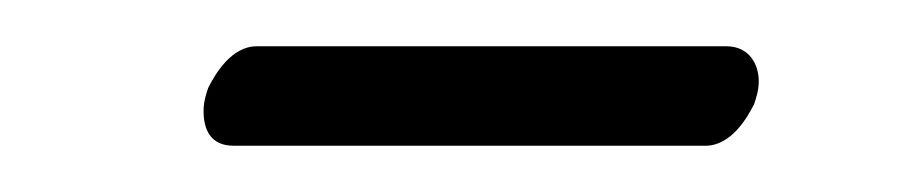

<svg xmlns="http://www.w3.org/2000/svg" viewBox="-20 -321 399 83"><path d="M81 -258H285C296 -258 303 -270 306 -276C307 -279 308 -282 308 -286C308 -293 304 -301 294 -301H91C80 -301 73 -289 70 -283C69 -280 68 -277 68 -273C68 -265 71 -258 81 -258Z"/></svg>

Font: Style Script
Style: Regular
Weight: 400
Designer: Robert E. Leuschke
Foundry: Robert E. Leuschke
Version: Version 1.010